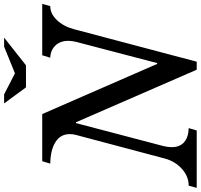

<svg xmlns="http://www.w3.org/2000/svg" viewBox="-51 -958 1000 957"><g transform="rotate(-90 449.5 -480.0)"><path d="M620 0H580L318 -602H314L200 -168Q194 -144 194 -125Q194 -84 219 -62.5Q244 -41 289 -40L277 0H-9L2 -40Q48 -40 85.5 -73.5Q123 -107 137 -158L255 -602Q259 -617 259 -633Q259 -679 219.5 -704Q180 -729 112 -730L124 -770H359L609 -197H613L719 -602Q724 -624 724 -639Q724 -681 700 -705Q676 -729 640 -730L652 -770H908L897 -730Q859 -730 827.5 -697Q796 -664 782 -612ZM602 -851H492L412 -960H457L562 -906L695 -960H740Z"/></g></svg>

Font: Libre Baskerville
Style: Italic
Weight: 400
Italic angle: -15°
Designer: Pablo Impallari, Rodrigo Fuenzalida
Foundry: Pablo Impallari, Rodrigo Fuenzalida
Version: Version 1.051;Glyphs 3.2.3 (3260)